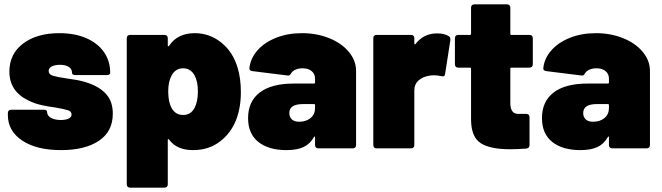

<svg xmlns="http://www.w3.org/2000/svg" viewBox="-20 -680 3036 880"><path d="M16 -153V-162Q16 -169 20 -173Q24 -177 31 -177H181Q196 -177 196 -166Q196 -150 213.5 -140Q231 -130 259 -130Q281 -130 294.5 -136.5Q308 -143 308 -155Q308 -169 292 -174.5Q276 -180 235 -187Q197 -192 167 -199Q137 -206 109 -220Q23 -262 23 -352Q23 -433 86 -480.5Q149 -528 252 -528Q322 -528 374.5 -505.5Q427 -483 456 -442Q485 -401 485 -347Q485 -336 470 -336H325Q310 -336 310 -347Q310 -364 295 -373.5Q280 -383 255 -383Q232 -383 217.5 -375.5Q203 -368 203 -355Q203 -339 222 -333Q241 -327 283 -321Q288 -320 321.5 -315Q355 -310 386 -299Q440 -280 468.5 -246.5Q497 -213 497 -159Q497 -77 433 -34.5Q369 8 260 8Q147 8 81.5 -36Q16 -80 16 -153Z M1084 -258Q1084 -186 1062 -130Q1038 -69 987 -30.5Q936 8 865 8Q790 8 755 -40Q753 -43 751 -42.5Q749 -42 749 -39V165Q749 172 745 176Q741 180 734 180H576Q569 180 565 176Q561 172 561 165V-505Q561 -512 565 -516Q569 -520 576 -520H734Q741 -520 745 -516Q749 -512 749 -505V-472Q749 -469 751 -468Q753 -467 755 -470Q793 -528 873 -528Q940 -528 993.5 -485.5Q1047 -443 1069 -370Q1084 -320 1084 -258ZM887 -261Q887 -306 872 -334Q854 -367 819 -367Q784 -367 766 -333Q751 -305 751 -261Q751 -213 767 -184Q785 -153 819 -153Q855 -153 872 -186Q887 -215 887 -261Z M1612 -355V-15Q1612 -8 1608 -4Q1604 0 1597 0H1439Q1432 0 1428 -4Q1424 -8 1424 -15V-50Q1424 -54 1422.5 -54.5Q1421 -55 1419 -52Q1402 -21 1372 -6.5Q1342 8 1293 8Q1211 8 1164 -29.5Q1117 -67 1117 -139Q1117 -215 1170.5 -256Q1224 -297 1326 -297H1419Q1424 -297 1424 -302V-320Q1424 -341 1408.5 -354Q1393 -367 1367 -367Q1349 -367 1335 -361Q1321 -355 1315 -345Q1311 -338 1307.5 -335.5Q1304 -333 1298 -334L1137 -354Q1123 -356 1123 -366Q1127 -411 1159 -448Q1191 -485 1244.5 -506.5Q1298 -528 1364 -528Q1432 -528 1489 -505Q1546 -482 1579 -442Q1612 -402 1612 -355ZM1424 -185V-198Q1424 -203 1419 -203H1369Q1306 -203 1306 -162Q1306 -144 1317.5 -133Q1329 -122 1351 -122Q1383 -122 1403.5 -139Q1424 -156 1424 -185Z M2037 -514Q2046 -509 2044 -495L2020 -341Q2019 -333 2014.5 -331Q2010 -329 2002 -331Q1984 -335 1970 -335Q1955 -335 1942 -332Q1916 -327 1897.5 -310.5Q1879 -294 1879 -266V-15Q1879 -8 1875 -4Q1871 0 1864 0H1706Q1699 0 1695 -4Q1691 -8 1691 -15V-505Q1691 -512 1695 -516Q1699 -520 1706 -520H1864Q1871 -520 1875 -516Q1879 -512 1879 -505V-481Q1879 -478 1881 -477Q1883 -476 1884 -478Q1922 -527 1983 -527Q2017 -527 2037 -514Z M2407 -370H2324Q2319 -370 2319 -365V-208Q2319 -158 2355 -158H2392Q2399 -158 2403 -154Q2407 -150 2407 -143V-15Q2407 -1 2392 1Q2353 4 2317 4Q2226 4 2183 -24Q2140 -52 2139 -130V-365Q2139 -370 2134 -370H2080Q2073 -370 2069 -374Q2065 -378 2065 -385V-505Q2065 -512 2069 -516Q2073 -520 2080 -520H2134Q2139 -520 2139 -525V-645Q2139 -652 2143 -656Q2147 -660 2154 -660H2304Q2311 -660 2315 -656Q2319 -652 2319 -645V-525Q2319 -520 2324 -520H2407Q2414 -520 2418 -516Q2422 -512 2422 -505V-385Q2422 -378 2418 -374Q2414 -370 2407 -370Z M2959 -355V-15Q2959 -8 2955 -4Q2951 0 2944 0H2786Q2779 0 2775 -4Q2771 -8 2771 -15V-50Q2771 -54 2769.5 -54.5Q2768 -55 2766 -52Q2749 -21 2719 -6.5Q2689 8 2640 8Q2558 8 2511 -29.5Q2464 -67 2464 -139Q2464 -215 2517.5 -256Q2571 -297 2673 -297H2766Q2771 -297 2771 -302V-320Q2771 -341 2755.5 -354Q2740 -367 2714 -367Q2696 -367 2682 -361Q2668 -355 2662 -345Q2658 -338 2654.5 -335.5Q2651 -333 2645 -334L2484 -354Q2470 -356 2470 -366Q2474 -411 2506 -448Q2538 -485 2591.5 -506.5Q2645 -528 2711 -528Q2779 -528 2836 -505Q2893 -482 2926 -442Q2959 -402 2959 -355ZM2771 -185V-198Q2771 -203 2766 -203H2716Q2653 -203 2653 -162Q2653 -144 2664.5 -133Q2676 -122 2698 -122Q2730 -122 2750.5 -139Q2771 -156 2771 -185Z"/></svg>

Font: Barlow Black
Style: Regular
Weight: 900
Designer: Jeremy Tribby
Foundry: Tribby Type
Version: Version 1.422